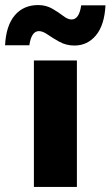

<svg xmlns="http://www.w3.org/2000/svg" viewBox="-73 -739 437 759"><path d="M344 -718Q340 -640 306.5 -599.5Q273 -559 221 -559Q189 -559 162.5 -573.5Q136 -588 116 -602Q96 -616 81 -616Q51 -616 43 -560H-53Q-49 -638 -14.5 -678.5Q20 -719 78 -719Q109 -719 134 -704.5Q159 -690 177 -676Q195 -662 210 -662Q240 -662 248 -718ZM231 -500V0H61V-500Z"/></svg>

Font: Elaine Sans
Style: Bold
Weight: 700
Designer: Wei Huang
Foundry: Wei Huang
Version: Version 2.001;December 24, 2019;FontCreator 12.0.0.2547 64-b